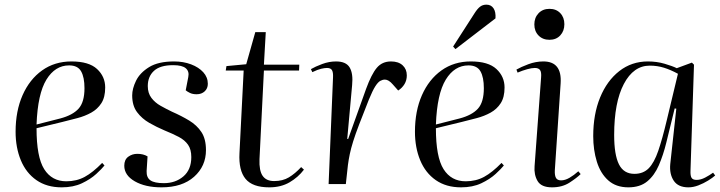

<svg xmlns="http://www.w3.org/2000/svg" viewBox="-20 -791 3094 825"><path d="M287 -527Q362 -527 397 -494.5Q432 -462 432 -415Q432 -373 415.5 -347.5Q399 -322 372 -307Q345 -292 312.5 -283.5Q280 -275 248 -267L137 -240Q137 -116 170 -64Q203 -12 265 -12Q309 -12 344 -31Q379 -50 419 -91L429 -80Q418 -66 393.5 -43.5Q369 -21 332 -3.5Q295 14 245 14Q181 14 136.5 -17Q92 -48 69.5 -102.5Q47 -157 47 -225Q47 -314 77 -382Q107 -450 161 -488.5Q215 -527 287 -527ZM343 -412Q343 -459 328.5 -484.5Q314 -510 277 -510Q217 -510 179.5 -449Q142 -388 137 -256L239 -282Q292 -296 317.5 -324Q343 -352 343 -412Z M684 -4Q734 -4 768 -33Q802 -62 802 -116Q802 -149 788 -169Q774 -189 748.5 -202.5Q723 -216 686 -231Q653 -245 621.5 -263Q590 -281 569 -309Q548 -337 548 -381Q548 -410 564.5 -444Q581 -478 620.5 -502.5Q660 -527 728 -527Q768 -527 801 -514.5Q834 -502 853.5 -480.5Q873 -459 873 -431Q873 -411 859.5 -398.5Q846 -386 825 -386Q808 -386 796.5 -391.5Q785 -397 778 -403L789 -460Q794 -484 778.5 -497.5Q763 -511 724 -511Q668 -511 641.5 -486.5Q615 -462 615 -421Q615 -391 630.5 -370.5Q646 -350 670 -336.5Q694 -323 719 -311Q760 -293 793 -273Q826 -253 845.5 -223.5Q865 -194 865 -146Q865 -77 814 -31.5Q763 14 674 14Q604 14 559 -12Q514 -38 514 -79Q514 -105 531 -117.5Q548 -130 570 -130Q596 -130 614 -119L610 -56Q609 -28 626.5 -16Q644 -4 684 -4Z M953 -507 1038 -515 1077 -653H1122L1114 -513H1266L1265 -488H1114L1095 -107Q1093 -58 1108.5 -35.5Q1124 -13 1158 -13Q1195 -13 1221.5 -29Q1248 -45 1274 -73L1286 -62Q1261 -29 1224 -7.5Q1187 14 1137 14Q1065 14 1035 -22.5Q1005 -59 1009 -133L1027 -488H950Z M1411 -459Q1412 -480 1406.5 -489.5Q1401 -499 1385 -499Q1375 -499 1360 -495.5Q1345 -492 1322 -481L1316 -494Q1335 -505 1364.5 -516Q1394 -527 1424 -527Q1467 -527 1482.5 -501Q1498 -475 1493 -425L1472 -194H1476L1553 -409Q1576 -472 1599 -499.5Q1622 -527 1660 -527Q1692 -527 1710 -510.5Q1728 -494 1728 -467Q1728 -446 1718 -429.5Q1708 -413 1691 -402L1668 -428Q1650 -449 1634 -449Q1624 -449 1614 -443.5Q1604 -438 1592.5 -420Q1581 -402 1565 -363Q1540 -300 1523.5 -257Q1507 -214 1497.5 -183.5Q1488 -153 1483 -129Q1478 -105 1475 -82L1466 0H1392Z M2003 -527Q2078 -527 2113 -494.5Q2148 -462 2148 -415Q2148 -373 2131.5 -347.5Q2115 -322 2088 -307Q2061 -292 2028.5 -283.5Q1996 -275 1964 -267L1853 -240Q1853 -116 1886 -64Q1919 -12 1981 -12Q2025 -12 2060 -31Q2095 -50 2135 -91L2145 -80Q2134 -66 2109.5 -43.5Q2085 -21 2048 -3.5Q2011 14 1961 14Q1897 14 1852.5 -17Q1808 -48 1785.5 -102.5Q1763 -157 1763 -225Q1763 -314 1793 -382Q1823 -450 1877 -488.5Q1931 -527 2003 -527ZM2059 -412Q2059 -459 2044.5 -484.5Q2030 -510 1993 -510Q1933 -510 1895.5 -449Q1858 -388 1853 -256L1955 -282Q2008 -296 2033.5 -324Q2059 -352 2059 -412ZM2019 -734Q2031 -753 2042.5 -762Q2054 -771 2070 -771Q2090 -771 2100.5 -755.5Q2111 -740 2109 -712L1937 -580L1927 -591Z M2276 -686Q2276 -715 2294 -734Q2312 -753 2341 -753Q2370 -753 2387.5 -734.5Q2405 -716 2405 -687Q2405 -658 2387.5 -639Q2370 -620 2341 -620Q2312 -620 2294 -638.5Q2276 -657 2276 -686ZM2305 -458Q2307 -481 2300.5 -490Q2294 -499 2278 -499Q2265 -499 2245 -493.5Q2225 -488 2204 -479L2199 -492Q2218 -503 2250 -515Q2282 -527 2315 -527Q2395 -527 2389 -433L2364 -59Q2363 -37 2369 -26.5Q2375 -16 2391 -16Q2408 -16 2427 -27Q2446 -38 2465 -55L2475 -43Q2459 -27 2427.5 -6.5Q2396 14 2352 14Q2306 14 2290 -13Q2274 -40 2277 -77Z M2947 -58Q2946 -36 2951.5 -27Q2957 -18 2973 -18Q2991 -18 3010 -28Q3029 -38 3044 -49L3053 -37Q3042 -27 3022.5 -15Q3003 -3 2981 5.5Q2959 14 2938 14Q2894 14 2875 -14.5Q2856 -43 2860 -86L2886 -324L2879 -325L2843 -178Q2830 -125 2811 -81Q2792 -37 2761 -11.5Q2730 14 2680 14Q2627 14 2593.5 -16Q2560 -46 2544.5 -96.5Q2529 -147 2529 -206Q2529 -300 2558.5 -372Q2588 -444 2641 -485.5Q2694 -527 2764 -527Q2802 -527 2836 -517Q2870 -507 2888 -498L2953 -522L2962 -513ZM2706 -44Q2744 -44 2767.5 -68Q2791 -92 2808.5 -143Q2826 -194 2845 -274L2893 -474Q2862 -491 2833 -500Q2804 -509 2772 -509Q2702 -509 2660.5 -430Q2619 -351 2619 -211Q2619 -126 2639.5 -85Q2660 -44 2706 -44Z"/></svg>

Font: Literata 72pt
Style: Italic
Weight: 400
Italic angle: -2°
Designer: Latin by Veronika Burian and Jose Scaglione. Greek by Irene Vlachou. Cyrillic by Vera Evstafieva
Foundry: TypeTogether
Version: Version 3.002